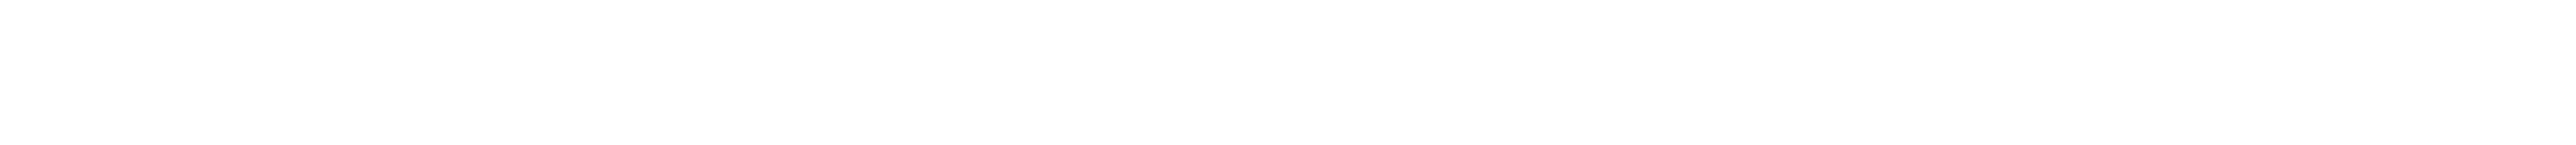

<svg xmlns="http://www.w3.org/2000/svg" viewBox="-83 -20 711 40"><path d="M-63 0Z"/></svg>

Font: Proton
Style: BkExt
Weight: 500
Version: Version 1.017